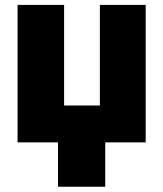

<svg xmlns="http://www.w3.org/2000/svg" viewBox="-20 -565 648 762"><path d="M558.2 -545.5V0H397.7V176.1H210.2V0H49.7V-545.5H234.4V-146.3H376.4V-545.5Z"/></svg>

Font: Inter UI Black
Style: Regular
Weight: 900
Designer: Rasmus Andersson
Foundry: rsms
Version: 3.2;8d6f07862